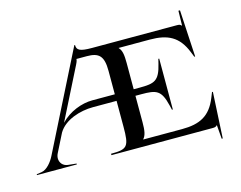

<svg xmlns="http://www.w3.org/2000/svg" viewBox="-102 -833 1333 1061"><g transform="rotate(-15 565.0 -302.5)"><path d="M5 0H233V-5L185 -10C156.6 -13.2 140 -34.3 140 -59C140 -68.1 142.3 -77.6 147 -87L199.5 -191.3C237 -254.8 327.1 -282.5 401 -282.5H536V-135C536 -20.9 525.5 -8 431 -8V0H1009C1025 0 1028.6 -2 1035.6 -9H1036.6L1043 70H1049L1063 -193H1058L1046 -163C1008.1 -68.2 947.1 -38 845 -38H623V-39C640 -57 644 -85.5 644 -131V-282.5H677C764.2 -282.5 790.5 -274.6 813 -181L819 -156H824V-447H819L813 -422C790.5 -328.4 764.2 -320 677 -320H644V-469C644 -514.5 640.5 -542.9 623.1 -560.6L623 -562H801C903.1 -562 964.1 -531.8 1002 -437L1014 -407H1019L1004 -675H995L993.3 -591.1H991.3C984.3 -598.1 981 -600 965 -600H480C409.9 -600 394 -610.8 394 -640H390L109 -81C94.6 -52.1 65.4 -13.6 33 -9L5 -5ZM224.3 -240.6 372 -534C381.4 -552.6 381.5 -558.5 381.5 -563.5H441C510.2 -563.5 536 -539.4 536 -454V-320H407C346.5 -320 273.4 -292.6 224.3 -240.6Z"/></g></svg>

Font: Prida01
Style: Bold
Weight: 700
Designer: gluk
Foundry: gluk
Version: Version 00.072